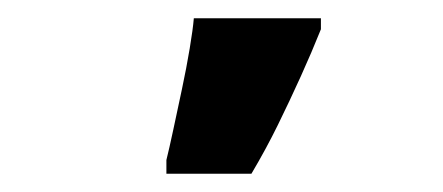

<svg xmlns="http://www.w3.org/2000/svg" viewBox="-20 -796 485 210"><path d="M162 -621Q165 -633 169.5 -654Q174 -675 179 -698.5Q184 -722 187.5 -743Q191 -764 192 -776H331V-764Q321 -739 309 -712.5Q297 -686 284 -659.5Q271 -633 255 -606H162Z"/></svg>

Font: Noto Sans Display Condensed ExtraBold
Style: Regular
Weight: 800
Width: 3
Designer: Monotype Design Team
Foundry: Monotype Imaging Inc.
Version: Version 2.003